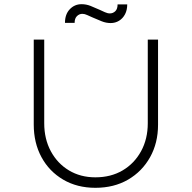

<svg xmlns="http://www.w3.org/2000/svg" viewBox="-20 -889 915 916"><path d="M435 7Q348 7 281.5 -32Q215 -71 178 -139Q141 -207 141 -295V-700H191V-301Q191 -226 222.5 -167.5Q254 -109 309 -76Q364 -43 435 -43Q509 -43 565 -76Q621 -109 653 -167.5Q685 -226 685 -301V-700H734V-294Q734 -207 696 -139Q658 -71 591 -32Q524 7 435 7ZM508 -779Q486 -779 465 -787.5Q444 -796 421 -806Q409 -811 396.5 -817Q384 -823 373 -823Q358 -823 347 -812Q336 -801 336 -780H290Q290 -821 313 -845Q336 -869 369 -869Q391 -869 411.5 -861Q432 -853 456 -842Q467 -837 480 -831Q493 -825 504 -825Q519 -825 530 -835.5Q541 -846 541 -868H587Q587 -841 576.5 -821Q566 -801 548 -790Q530 -779 508 -779Z"/></svg>

Font: Lexend Exa ExtraLight
Style: Regular
Weight: 250
Designer: Bonnie Shaver-Troup, Thomas Jockin
Foundry: Lexend
Version: Version 1.007